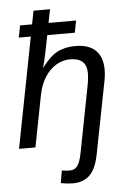

<svg xmlns="http://www.w3.org/2000/svg" viewBox="-61 -769 678 1020"><g transform="rotate(-5 278.0 -259.0)"><path d="M284.7 207.5Q258.8 207.5 221.7 200.7L232.9 134.3Q245.6 136.2 255.6 137.2Q265.6 138.2 273.4 138.2Q302.2 138.2 316.7 117.7Q331.1 97.2 339.8 52.2L407.2 -295.4Q416 -338.9 416 -368.7Q416 -450.2 328.6 -450.2Q287.6 -450.2 252.7 -429Q217.8 -407.7 193.1 -368.9Q168.5 -330.1 157.7 -276.4L104 0H16.6L130.9 -588.9H66.9L79.1 -652.8H143.1L157.2 -724.6H245.1L231 -652.8H377.9L365.7 -588.9H218.8Q208 -535.2 201.2 -501.7Q194.3 -468.3 190.9 -455.1Q187.5 -441.4 185.1 -432.4Q182.6 -423.3 181.6 -418.5H183.1Q223.6 -474.6 264.4 -496.3Q305.2 -518.1 361.3 -518.1Q433.6 -518.1 470 -482.4Q506.3 -446.8 506.3 -379.4Q506.3 -363.8 503.9 -343.8Q501.5 -323.7 496.1 -299.3L424.8 65.4Q409.7 142.6 375.5 175Q341.3 207.5 284.7 207.5Z"/></g></svg>

Font: Arimo
Style: Italic
Weight: 400
Italic angle: -12°
Designer: Steve Matteson
Foundry: Monotype Imaging Inc.
Version: Version 1.33